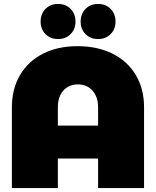

<svg xmlns="http://www.w3.org/2000/svg" viewBox="-20 -949 787 969"><path d="M361 -840Q361 -802 336.5 -777Q312 -752 273 -752Q234 -752 209.5 -777Q185 -802 185 -840Q185 -879 209.5 -904Q234 -929 273 -929Q312 -929 336.5 -904Q361 -879 361 -840ZM563 -840Q563 -802 538.5 -777Q514 -752 475 -752Q436 -752 411.5 -777Q387 -802 387 -840Q387 -879 411.5 -904Q436 -929 475 -929Q514 -929 538.5 -904Q563 -879 563 -840ZM371 -716Q472 -716 548 -678Q624 -640 665.5 -570Q707 -500 707 -408V0H475V-149H272V0H40V-408Q40 -500 81 -570Q122 -640 197 -678Q272 -716 371 -716ZM373 -523Q327 -523 299.5 -491.5Q272 -460 272 -408V-315H475V-408Q475 -460 447 -491.5Q419 -523 373 -523Z"/></svg>

Font: TypoPRO Montserrat Alternates
Style: Regular
Weight: 900
Designer: Julieta Ulanovsky
Foundry: Julieta Ulanovsky
Version: Version 6.001